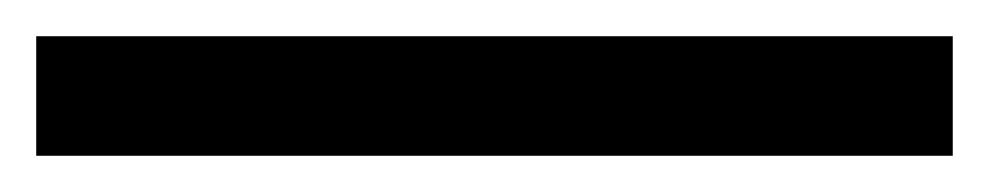

<svg xmlns="http://www.w3.org/2000/svg" viewBox="-23 -846 546 106"><path d="M503 -760H-3V-826H503Z"/></svg>

Font: Noto Sans Living
Style: Regular
Weight: 400
Designer: Monotype Design Team
Foundry: Monotype Imaging Inc.
Version: Version 2.013; ttfautohint (v1.8.4.7-5d5b)